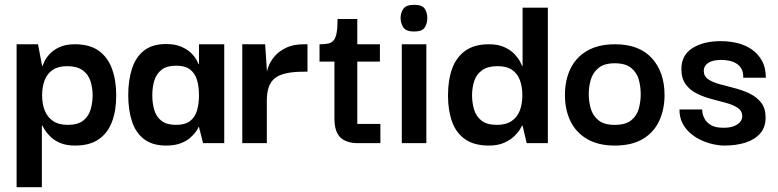

<svg xmlns="http://www.w3.org/2000/svg" viewBox="-20 -595 3232 798"><path d="M292 10Q254 10 228.5 -1.5Q203 -13 187.5 -29Q172 -45 164.5 -58Q157 -71 156 -73H154V183H49V-411H138L155 -321H157Q158 -324 164 -338Q170 -352 185 -369Q200 -386 226 -398.5Q252 -411 291 -411Q353 -411 390.5 -384Q428 -357 445.5 -309Q463 -261 463 -198Q463 -134 445 -87.5Q427 -41 389.5 -15.5Q352 10 292 10ZM261 -76Q303 -76 325.5 -93.5Q348 -111 356.5 -139.5Q365 -168 365 -199Q365 -230 356 -258Q347 -286 323.5 -303Q300 -320 259 -320Q222 -320 199 -304.5Q176 -289 165.5 -261.5Q155 -234 155 -199Q155 -163 166 -135.5Q177 -108 200.5 -92Q224 -76 261 -76Z M670 10Q614 10 579 -16.5Q544 -43 528.5 -90.5Q513 -138 513 -200Q513 -263 529 -311Q545 -359 579.5 -385.5Q614 -412 670 -412Q706 -412 730.5 -402Q755 -392 770.5 -378Q786 -364 794 -350.5Q802 -337 805 -329H807V-411H912V0H824L807 -67H805Q803 -60 794 -47.5Q785 -35 769.5 -21.5Q754 -8 729.5 1Q705 10 670 10ZM712 -76Q749 -76 770 -92Q791 -108 799 -136.5Q807 -165 807 -199Q807 -236 798.5 -263.5Q790 -291 769.5 -306.5Q749 -322 712 -322Q673 -322 651.5 -305Q630 -288 621.5 -260.5Q613 -233 613 -199Q613 -165 621.5 -137Q630 -109 651.5 -92.5Q673 -76 712 -76Z M987 0V-411H1082L1090 -291L1089 -203V0ZM1089 -177 1086 -268Q1086 -289 1094 -313.5Q1102 -338 1120.5 -360Q1139 -382 1169 -396.5Q1199 -411 1243 -411H1258V-297H1243Q1200 -297 1170 -290.5Q1140 -284 1122.5 -270Q1105 -256 1097 -233Q1089 -210 1089 -177Z M1468 0Q1419 0 1394.5 -24Q1370 -48 1370 -102V-350H1465V-80H1561V0ZM1308 -339V-411Q1330 -411 1344 -414Q1358 -417 1366.5 -427Q1375 -437 1379 -458Q1383 -479 1383 -516H1465V-411H1559V-339Z M1650 0V-411H1752V0ZM1701 -464Q1668 -464 1656.5 -481Q1645 -498 1645 -520Q1645 -542 1656.5 -558.5Q1668 -575 1701 -575Q1735 -575 1745.5 -558.5Q1756 -542 1756 -520Q1756 -498 1745.5 -481Q1735 -464 1701 -464Z M2012 10Q1951 10 1913.5 -16Q1876 -42 1859 -89Q1842 -136 1842 -198Q1842 -263 1859.5 -310.5Q1877 -358 1914.5 -384.5Q1952 -411 2012 -411Q2051 -411 2077.5 -398.5Q2104 -386 2119.5 -369Q2135 -352 2142 -338Q2149 -324 2150 -321H2152V-563H2257V0H2169L2152 -73H2150Q2149 -71 2141.5 -58Q2134 -45 2117.5 -29Q2101 -13 2075 -1.5Q2049 10 2012 10ZM2045 -76Q2083 -76 2106.5 -92Q2130 -108 2140.5 -135.5Q2151 -163 2151 -199Q2151 -234 2141 -261.5Q2131 -289 2108.5 -304.5Q2086 -320 2048 -320Q2007 -320 1983.5 -303Q1960 -286 1951 -258Q1942 -230 1942 -199Q1942 -168 1950.5 -139.5Q1959 -111 1981.5 -93.5Q2004 -76 2045 -76Z M2535 10Q2467 10 2420.5 -17Q2374 -44 2351 -91.5Q2328 -139 2328 -200Q2328 -262 2351 -309.5Q2374 -357 2420.5 -384Q2467 -411 2536 -411Q2637 -411 2689.5 -353Q2742 -295 2742 -200Q2742 -141 2720 -93Q2698 -45 2652 -17.5Q2606 10 2535 10ZM2535 -76Q2580 -76 2603.5 -95Q2627 -114 2635 -143.5Q2643 -173 2643 -203Q2643 -235 2635 -264Q2627 -293 2603.5 -312.5Q2580 -332 2535 -332Q2491 -332 2467.5 -312.5Q2444 -293 2435.5 -264Q2427 -235 2427 -203Q2427 -173 2435.5 -143.5Q2444 -114 2467.5 -95Q2491 -76 2535 -76Z M2990 10Q2969 10 2944 4.5Q2919 -1 2894 -12.5Q2869 -24 2848.5 -42Q2828 -60 2816 -84Q2804 -108 2804 -140H2898Q2898 -139 2899.5 -127Q2901 -115 2909 -100.5Q2917 -86 2935 -75Q2953 -64 2987 -64Q3014 -64 3031 -71Q3048 -78 3056.5 -88.5Q3065 -99 3065 -112Q3065 -134 3046.5 -146.5Q3028 -159 2999 -167Q2970 -175 2937.5 -183.5Q2905 -192 2876.5 -206Q2848 -220 2830 -244.5Q2812 -269 2812 -308Q2812 -366 2858 -395Q2904 -424 2975 -424Q3013 -424 3046.5 -415.5Q3080 -407 3106 -388.5Q3132 -370 3147.5 -341.5Q3163 -313 3163 -272H3069Q3070 -295 3061.5 -309.5Q3053 -324 3039 -332Q3025 -340 3009 -343Q2993 -346 2978 -346Q2942 -346 2923.5 -333.5Q2905 -321 2905 -301Q2905 -278 2923.5 -265.5Q2942 -253 2971.5 -245Q3001 -237 3034 -228.5Q3067 -220 3096 -206Q3125 -192 3143.5 -168.5Q3162 -145 3162 -106Q3162 -67 3140.5 -41.5Q3119 -16 3080.5 -3Q3042 10 2990 10Z"/></svg>

Font: Darker Grotesque
Style: Bold
Weight: 700
Designer: Gabriel Lam
Foundry: TypeRant
Version: Version 1.000;gftools[0.9.28]